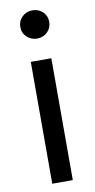

<svg xmlns="http://www.w3.org/2000/svg" viewBox="-85 -773 400 810"><g transform="rotate(-10 115.0 -367.5)"><path d="M71 0V-522H159V0ZM177 -675Q177 -649 159 -631.5Q141 -614 115 -614Q90 -614 71.5 -631Q53 -648 53 -674Q53 -700 71 -717.5Q89 -735 115 -735Q141 -735 159 -718Q177 -701 177 -675Z"/></g></svg>

Font: IngvarSans
Style: Regular
Weight: 500
Version: Version 3.000